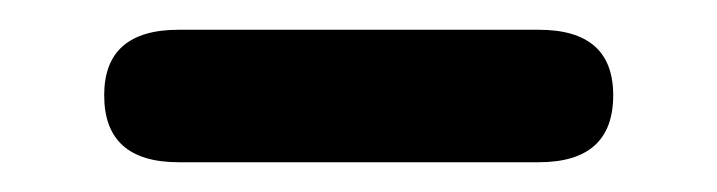

<svg xmlns="http://www.w3.org/2000/svg" viewBox="-20 -709 482 129"><path d="M100 -600Q50 -600 50 -645Q50 -689 100 -689H342Q392 -689 392 -645Q392 -600 342 -600Z"/></svg>

Font: Quicksand Light
Style: Bold
Weight: 700
Version: Version 3.004